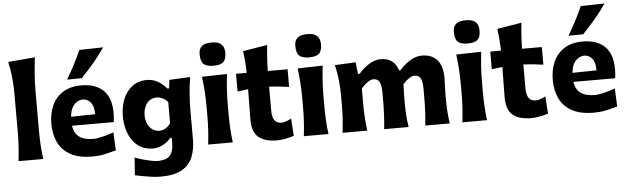

<svg xmlns="http://www.w3.org/2000/svg" viewBox="-60 -1113 5169 1581"><g transform="rotate(-5 2524.5 -322.0)"><path d="M55.2 0Q62 -59.6 65.9 -116.2Q69.8 -172.9 69.8 -242.2V-554.2Q69.8 -622.6 63.5 -688.5Q57.1 -754.4 41.5 -821.3L263.7 -840.3Q255.9 -773.9 250.2 -702.9Q244.6 -631.8 244.6 -554.2V-242.2Q244.6 -172.9 248 -116.2Q251.5 -59.6 259.3 0Z M663.6 15.1Q554.2 15.1 485.1 -22.9Q416 -61 383.5 -127.9Q351.1 -194.8 351.1 -281.7Q351.1 -368.2 381.6 -434.6Q412.1 -501 472.9 -538.8Q533.7 -576.7 624 -576.7Q740.2 -576.7 804.9 -515.1Q869.6 -453.6 869.6 -327.1Q869.6 -304.7 868.2 -286.9Q866.7 -269 864.3 -252H519Q526.4 -193.4 566.7 -161.1Q606.9 -128.9 685.5 -128.9Q715.3 -128.9 763.7 -140.9Q812 -152.8 854 -168.5L860.8 -18.6Q825.7 -9.3 776.6 2.9Q727.5 15.1 663.6 15.1ZM716.8 -330.1Q718.3 -391.1 693.8 -424.6Q669.4 -458 626 -460Q581.1 -457.5 552 -422.6Q522.9 -387.7 518.1 -326.7ZM512.2 -633.8Q546.9 -692.9 577.4 -751.2Q607.9 -809.6 633.8 -868.7L830.6 -873Q789.1 -811.5 738.8 -752.2Q688.5 -692.9 633.8 -635.7Z M1211.4 229Q1176.3 229 1136 223.6Q1095.7 218.3 1059.6 211.2Q1023.4 204.1 999.5 199.2L1009.8 53.7Q1043.9 66.9 1081.5 76.9Q1119.1 86.9 1150.1 92.8Q1181.2 98.6 1194.3 98.6Q1270.5 98.6 1299.8 64Q1329.1 29.3 1329.1 -43V-82.5H1317.9Q1283.7 -43.9 1244.9 -25.6Q1206.1 -7.3 1167.5 -7.3Q1110.4 -7.3 1068.1 -31Q1025.9 -54.7 998 -95.2Q970.2 -135.7 956.5 -186.8Q942.9 -237.8 942.9 -292Q942.9 -369.1 968.3 -433.1Q993.7 -497.1 1043.5 -535.4Q1093.3 -573.7 1167 -573.7Q1214.8 -573.7 1255.9 -550.5Q1296.9 -527.3 1328.1 -488.8H1342.3L1350.6 -558.6L1522.9 -566.9Q1501.5 -427.7 1501.5 -297.4V-53.2Q1501.5 30.3 1475.1 94Q1448.7 157.7 1385.5 193.4Q1322.3 229 1211.4 229ZM1233.4 -147.9Q1291.5 -150.9 1325.7 -204.1V-377.4Q1307.1 -398.9 1282.7 -410.9Q1258.3 -422.9 1233.9 -423.3Q1177.7 -421.4 1149.9 -381.3Q1122.1 -341.3 1122.1 -285.6Q1122.1 -250.5 1134.3 -219.5Q1146.5 -188.5 1171.1 -168.9Q1195.8 -149.4 1233.4 -147.9Z M1622.6 0Q1629.4 -59.6 1633.1 -116.2Q1636.7 -172.9 1636.7 -242.2V-298.3Q1636.7 -382.3 1632.3 -441.4Q1627.9 -500.5 1620.6 -560.5L1827.6 -565.4Q1820.3 -504.9 1816.2 -444.6Q1812 -384.3 1812 -298.3V-242.2Q1812 -172.9 1815.2 -116.2Q1818.4 -59.6 1826.2 0ZM1722.7 -642.6Q1667 -642.6 1642.1 -665Q1617.2 -687.5 1617.2 -748Q1617.2 -791 1642.3 -813Q1667.5 -835 1724.1 -835Q1779.8 -835 1804.4 -811Q1829.1 -787.1 1829.1 -741.7Q1829.1 -685.5 1804.2 -664.1Q1779.3 -642.6 1722.7 -642.6Z M2190.9 15.1Q2091.3 15.1 2039.1 -28.1Q1986.8 -71.3 1986.8 -174.3Q1986.8 -232.4 1988.3 -293.7Q1989.7 -355 1990.2 -425.3L1901.9 -414.6V-560.5H1990.2Q1989.3 -609.4 1985.8 -652.3Q1982.4 -695.3 1976.6 -741.2L2178.2 -774.9Q2171.9 -718.8 2168.7 -669.4Q2165.5 -620.1 2164.6 -560.5H2328.1V-414.6Q2287.1 -420.9 2245.8 -425Q2204.6 -429.2 2164.1 -431.2V-230Q2164.1 -179.7 2182.6 -153.3Q2201.2 -127 2241.2 -127Q2256.8 -127 2279.1 -134.5Q2301.3 -142.1 2321.3 -153.8L2331.1 -10.3Q2308.6 -2.4 2268.6 6.3Q2228.5 15.1 2190.9 15.1Z M2413.6 0Q2420.4 -59.6 2424.1 -116.2Q2427.7 -172.9 2427.7 -242.2V-298.3Q2427.7 -382.3 2423.3 -441.4Q2418.9 -500.5 2411.6 -560.5L2618.7 -565.4Q2611.3 -504.9 2607.2 -444.6Q2603 -384.3 2603 -298.3V-242.2Q2603 -172.9 2606.2 -116.2Q2609.4 -59.6 2617.2 0ZM2513.7 -642.6Q2458 -642.6 2433.1 -665Q2408.2 -687.5 2408.2 -748Q2408.2 -791 2433.3 -813Q2458.5 -835 2515.1 -835Q2570.8 -835 2595.5 -811Q2620.1 -787.1 2620.1 -741.7Q2620.1 -685.5 2595.2 -664.1Q2570.3 -642.6 2513.7 -642.6Z M3417.5 0Q3423.3 -59.6 3426.3 -115Q3429.2 -170.4 3429.2 -232.9V-301.3Q3429.2 -359.4 3415 -388.2Q3400.9 -417 3363.3 -417Q3343.8 -417 3316.4 -398.7Q3289.1 -380.4 3268.1 -355Q3267.1 -324.7 3265.9 -289.1Q3264.6 -253.4 3264.6 -225.1Q3264.6 -161.1 3267.6 -108.4Q3270.5 -55.7 3279.8 0H3077.6Q3083.5 -59.6 3086.4 -115Q3089.4 -170.4 3089.4 -232.9V-301.3Q3089.4 -359.4 3075.2 -388.2Q3061 -417 3023.4 -417Q3002.4 -417 2973.1 -396.2Q2943.8 -375.5 2923.3 -348.1V-232.9Q2923.3 -170.4 2926.8 -115Q2930.2 -59.6 2937.5 0H2733.9Q2740.7 -59.6 2744.4 -116.2Q2748 -172.9 2748 -242.2V-298.3Q2748 -362.3 2741.7 -427.7Q2735.4 -493.2 2719.2 -560.5L2891.1 -569.3L2902.3 -472.2H2917Q2951.7 -514.2 3000 -545.4Q3048.3 -576.7 3098.6 -576.7Q3209.5 -576.7 3242.2 -471.2H3253.9Q3289.6 -514.6 3339.1 -545.7Q3388.7 -576.7 3439 -576.7Q3520.5 -576.7 3564.7 -526.6Q3608.9 -476.6 3608.9 -377.4Q3608.9 -340.8 3606.9 -306.2Q3605 -271.5 3605 -242.2Q3605 -172.9 3607.7 -116.2Q3610.4 -59.6 3619.6 0Z M3724.1 0Q3731 -59.6 3734.6 -116.2Q3738.3 -172.9 3738.3 -242.2V-298.3Q3738.3 -382.3 3733.9 -441.4Q3729.5 -500.5 3722.2 -560.5L3929.2 -565.4Q3921.9 -504.9 3917.7 -444.6Q3913.6 -384.3 3913.6 -298.3V-242.2Q3913.6 -172.9 3916.7 -116.2Q3919.9 -59.6 3927.7 0ZM3824.2 -642.6Q3768.6 -642.6 3743.7 -665Q3718.8 -687.5 3718.8 -748Q3718.8 -791 3743.9 -813Q3769 -835 3825.7 -835Q3881.3 -835 3906 -811Q3930.7 -787.1 3930.7 -741.7Q3930.7 -685.5 3905.8 -664.1Q3880.9 -642.6 3824.2 -642.6Z M4292.5 15.1Q4192.9 15.1 4140.6 -28.1Q4088.4 -71.3 4088.4 -174.3Q4088.4 -232.4 4089.8 -293.7Q4091.3 -355 4091.8 -425.3L4003.4 -414.6V-560.5H4091.8Q4090.8 -609.4 4087.4 -652.3Q4084 -695.3 4078.1 -741.2L4279.8 -774.9Q4273.4 -718.8 4270.3 -669.4Q4267.1 -620.1 4266.1 -560.5H4429.7V-414.6Q4388.7 -420.9 4347.4 -425Q4306.2 -429.2 4265.6 -431.2V-230Q4265.6 -179.7 4284.2 -153.3Q4302.7 -127 4342.8 -127Q4358.4 -127 4380.6 -134.5Q4402.8 -142.1 4422.9 -153.8L4432.6 -10.3Q4410.2 -2.4 4370.1 6.3Q4330.1 15.1 4292.5 15.1Z M4808.1 15.1Q4698.7 15.1 4629.6 -22.9Q4560.5 -61 4528.1 -127.9Q4495.6 -194.8 4495.6 -281.7Q4495.6 -368.2 4526.1 -434.6Q4556.6 -501 4617.4 -538.8Q4678.2 -576.7 4768.6 -576.7Q4884.8 -576.7 4949.5 -515.1Q5014.2 -453.6 5014.2 -327.1Q5014.2 -304.7 5012.7 -286.9Q5011.2 -269 5008.8 -252H4663.6Q4670.9 -193.4 4711.2 -161.1Q4751.5 -128.9 4830.1 -128.9Q4859.9 -128.9 4908.2 -140.9Q4956.5 -152.8 4998.5 -168.5L5005.4 -18.6Q4970.2 -9.3 4921.1 2.9Q4872.1 15.1 4808.1 15.1ZM4861.3 -330.1Q4862.8 -391.1 4838.4 -424.6Q4814 -458 4770.5 -460Q4725.6 -457.5 4696.5 -422.6Q4667.5 -387.7 4662.6 -326.7ZM4656.7 -633.8Q4691.4 -692.9 4721.9 -751.2Q4752.4 -809.6 4778.3 -868.7L4975.1 -873Q4933.6 -811.5 4883.3 -752.2Q4833 -692.9 4778.3 -635.7Z"/></g></svg>

Font: Pinar DS2-Bold
Style: Regular
Weight: 700
Designer: Amin Abedi
Version: Version 2.000